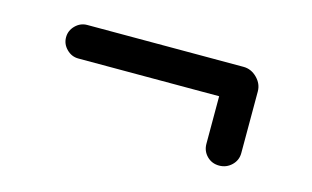

<svg xmlns="http://www.w3.org/2000/svg" viewBox="-42 -469 650 400"><g transform="rotate(15 282.5 -269.0)"><path d="M410.2 -200.2V-302.7H106.4Q91.8 -302.7 81.1 -313.5Q70.3 -324.2 70.3 -338.9Q70.3 -353.5 81.1 -364.3Q91.8 -375 106.4 -375H443.4Q460 -375 472.7 -362.3Q485.4 -349.6 485.4 -333V-200.2Q485.4 -184.6 474.1 -173.8Q462.9 -163.1 447.3 -163.1Q431.6 -163.1 420.9 -173.8Q410.2 -184.6 410.2 -200.2Z"/></g></svg>

Font: jf-openhuninn-1.0
Style: Regular
Weight: 400
Designer: [Kosugi Maru]
      Designed by Motoya company      

      [Varela Round]
      Joe Prince(Latin component); Avraham Co
Foundry: justfont CO.,LTD.
Version: 1.0